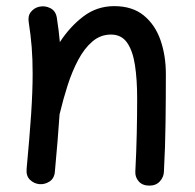

<svg xmlns="http://www.w3.org/2000/svg" viewBox="-20 -554 629 620"><path d="M65.9 -8.3Q75.7 -112.8 80.6 -186.3Q85.4 -259.8 85.4 -315.9Q85.4 -363.3 82.3 -402.6Q79.1 -441.9 72.8 -481.9Q69.3 -502.9 80.1 -515.9Q90.8 -528.8 106.4 -532.2Q124.5 -536.6 142.3 -527.8Q160.2 -519 163.6 -496.1Q169.9 -456.5 173.3 -418Q205.6 -467.8 249.3 -501Q293 -534.2 349.1 -534.2Q407.2 -534.2 444.1 -504.2Q481 -474.1 498.3 -424.3Q515.6 -374.5 515.6 -314.9Q515.6 -238.3 514.6 -159.9Q513.7 -81.5 509.3 0.5Q508.8 17.6 496.3 31.5Q483.9 45.4 462.4 45.4Q439.9 45.4 428 31.7Q416 18.1 417 0Q420.4 -65.4 421.6 -122.8Q422.9 -180.2 422.9 -236.3Q422.9 -297.4 415.8 -343.8Q408.7 -390.1 390.4 -416.3Q372.1 -442.4 338.4 -442.4Q304.7 -442.4 278.6 -420.2Q252.4 -397.9 232.7 -360.8Q212.9 -323.7 198.5 -278.8Q184.1 -233.9 173.3 -188.5Q172.9 -187 172.4 -185.5Q169.9 -146 166 -99.9Q162.1 -53.7 157.2 0.5Q155.3 22.5 139.4 32.5Q123.5 42.5 106 40.5Q89.4 38.6 76.7 26.4Q64 14.2 65.9 -8.3Z"/></svg>

Font: Mikhak-DS2-FD Medium
Style: Regular
Weight: 500
Designer: Amin Abedi
Version: Version 3.4